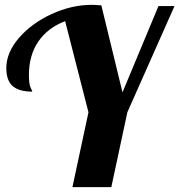

<svg xmlns="http://www.w3.org/2000/svg" viewBox="-20 -770 738 790"><path d="M344 -308 248 -683Q177 -656 138 -599.5Q99 -543 99 -461Q99 -424 106 -409.5Q113 -395 113 -393Q59 -393 32.5 -415.5Q6 -438 6 -490Q6 -554 58.5 -614.5Q111 -675 193 -712.5Q275 -750 357 -750Q371 -750 397 -748L484 -390L632 -745H698L504 -308L438 0H278Z"/></svg>

Font: Lobster
Style: Regular
Weight: 400
Designer: Impallari Type
Foundry: Impallari Type
Version: Version 2.100